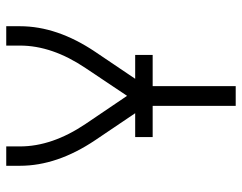

<svg xmlns="http://www.w3.org/2000/svg" viewBox="-100 -470 775 615"><g transform="rotate(-90 287.5 -162.5)"><path d="M256 205V-82L146 -245Q64 -367 64 -486V-530H126V-486Q126 -383 198 -276L288 -143L377 -276Q449 -383 449 -486V-530H511V-486Q511 -367 429 -245L319 -82V205ZM156 -61V-117H419V-61Z"/></g></svg>

Font: Jozsika Light
Style: Regular
Weight: 300
Monospace: yes
Designer: Belleve Invis
Foundry: Belleve Invis
Version: 2.1.0